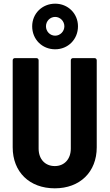

<svg xmlns="http://www.w3.org/2000/svg" viewBox="-20 -1016 599 1044"><path d="M280 -748C350 -748 404 -802 404 -873C404 -942 350 -996 280 -996C209 -996 155 -942 155 -873C155 -802 209 -748 280 -748ZM280 -822C252 -822 230 -845 230 -873C230 -901 252 -924 280 -924C307 -924 330 -901 330 -873C330 -845 307 -822 280 -822ZM278 8C415 8 506 -81 506 -215V-688C506 -695 501 -700 494 -700H377C370 -700 365 -695 365 -688V-208C365 -151 330 -113 278 -113C225 -113 190 -151 190 -208V-688C190 -695 185 -700 178 -700H61C54 -700 49 -695 49 -688V-215C49 -81 140 8 278 8Z"/></svg>

Font: Barlow Semi Condensed
Style: Bold
Weight: 700
Width: 4
Designer: Jeremy Tribby
Foundry: Tribby Type
Version: Version 1.422;hotconv 1.0.109;makeotfexe 2.5.65596